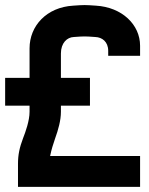

<svg xmlns="http://www.w3.org/2000/svg" viewBox="-20 -727 580 747"><path d="M217 -292V-316H330V-424H217V-519C217 -560 241 -582 267 -583C309 -586 309 -586 351 -583C377 -582 401 -565 401 -529V-510H525V-549C525 -631 455 -699 353 -705C310 -708 308 -708 265 -705C161 -699 95 -626 95 -539V-424H0V-316H95V-292C95 -257 79 -213 70 -190C56 -153 50 -125 50 -90V0H525V-120H175C180 -145 187 -167 194 -187C207 -223 217 -259 217 -292Z"/></svg>

Font: Fervojo
Style: Bold
Weight: 700
Designer: kohakuno
Version: ver.1.0